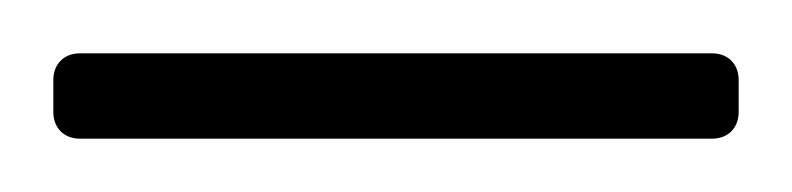

<svg xmlns="http://www.w3.org/2000/svg" viewBox="-20 -653 297 72"><path d="M10 -601H247C253 -601 257 -605 257 -611V-623C257 -629 253 -633 247 -633H10C4 -633 0 -629 0 -623V-611C0 -605 4 -601 10 -601Z"/></svg>

Font: Barlow ExtraLight
Style: Regular
Weight: 275
Designer: Jeremy Tribby
Foundry: Tribby Type
Version: Version 1.422;hotconv 1.0.109;makeotfexe 2.5.65596